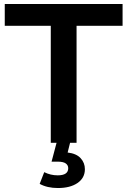

<svg xmlns="http://www.w3.org/2000/svg" viewBox="-20 -720 642 968"><path d="M236 0V-590H4V-700H598V-590H366V0ZM272 228Q218 228 180 207L203 148Q235 164 271 164Q324 164 324 128Q324 113 311.5 104Q299 95 271 95H240L267 -7H335L321 49Q365 54 386.5 77.5Q408 101 408 133Q408 177 371 202.5Q334 228 272 228Z"/></svg>

Font: Montserrat SemiBold
Style: Regular
Weight: 600
Designer: Julieta Ulanovsky
Foundry: Julieta Ulanovsky
Version: Version 9.000; ttfautohint (v1.8.4.7-5d5b)